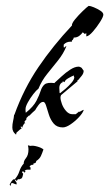

<svg xmlns="http://www.w3.org/2000/svg" viewBox="-20 -438 372 654"><path d="M34 20Q22 11 22 -4Q22 -15 24.5 -25.5Q27 -36 28 -47H29Q61 -136 111 -209.5Q161 -283 225 -351Q224 -358 235.5 -372Q247 -386 261.5 -400Q276 -414 282 -418Q288 -418 300 -413Q312 -408 322 -401.5Q332 -395 332 -388Q332 -381 321 -363.5Q310 -346 296.5 -330.5Q283 -315 274 -314V-325L268 -322V-323L262 -328Q257 -321 249.5 -315.5Q242 -310 231 -310V-308L227 -301H225V-296H220Q206 -296 197 -286V-277L200 -276V-277L205 -281L206 -280Q196 -255 177.5 -232Q159 -209 140.5 -186Q122 -163 111 -136Q104 -131 93.5 -117.5Q83 -104 75 -89.5Q67 -75 67 -67Q67 -63 67 -60Q67 -57 68 -53V-54Q94 -75 104 -94.5Q114 -114 118.5 -128.5Q123 -143 132 -150.5Q141 -158 166 -155V-156Q176 -165 190 -178Q204 -191 219.5 -201Q235 -211 248 -211Q250 -211 253.5 -209.5Q257 -208 258 -207L265 -197Q265 -188 258 -179.5Q251 -171 246 -165H244V-161L188 -114Q186 -110 186 -106Q186 -97 191 -83.5Q196 -70 205.5 -59.5Q215 -49 226 -49H238L248 -57V-58L251 -57L264 -64L265 -63Q262 -53 249 -39Q236 -25 220.5 -14.5Q205 -4 194 -4Q174 -4 163 -17Q152 -30 146.5 -47.5Q141 -65 137 -78Q133 -91 127 -91Q119 -91 111 -80Q103 -69 100 -63Q95 -59 90 -54Q85 -49 80 -44H78L69 -35L71 -33L63 -23L66 -18H63L57 -8V-4H56L51 -8V-5H50L54 -1L47 4L36 14L35 20ZM183 -121H185Q192 -126 203 -135.5Q214 -145 223.5 -156Q233 -167 233 -175L230 -182L229 -180Q224 -178 212.5 -171.5Q201 -165 200 -158L194 -161L192 -156L191 -157Q182 -151 182 -139Q182 -134 182.5 -130Q183 -126 183 -121ZM15 196 13 190Q18 180 25 173H30Q41 161 46 145.5Q51 130 61 119Q60 111 68.5 100.5Q77 90 77 71Q77 68 76.5 64.5Q76 61 75 57L84 59Q92 57 106.5 61Q121 65 128 71Q124 83 119.5 93Q115 103 104 110L101 117L94 119L93 124L89 123L82 127L81 131L84 132V140H71L64 143L67 147L63 150L60 146H56L55 149L59 154Q58 158 57 162.5Q56 167 53 170L45 173L41 172L39 176L35 178L32 173L31 177L36 183L37 190Q33 190 29 188Q25 186 20 185Q18 187 17 190.5Q16 194 15 196Z"/></svg>

Font: Kolker Brush
Style: Regular
Weight: 400
Designer: Robert E. Leuschke
Foundry: Robert E. Leuschke
Version: Version 1.010; ttfautohint (v1.8.3)